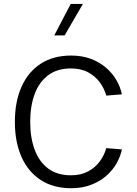

<svg xmlns="http://www.w3.org/2000/svg" viewBox="-20 -969 710 994"><path d="M346.1 -948.7 261.1 -785.9H314.7L409.1 -948.7ZM136.4 -338Q136.4 -420.8 159.8 -483Q183.1 -545.1 230 -579.9Q276.8 -614.7 347.4 -614.7Q399.5 -614.7 436.7 -594.4Q473.9 -574.2 497.2 -542Q520.5 -509.8 530.1 -474.1L610.9 -480.5Q603.7 -517.8 583.1 -553.5Q562.5 -589.3 529.1 -618.3Q495.6 -647.3 450.3 -664.4Q404.9 -681.4 348.4 -681.4Q256.1 -681.4 191 -639.2Q126 -597 91.5 -519.9Q57 -442.8 57 -338Q57 -233.4 91.5 -156.3Q126 -79.2 191 -36.9Q256.1 5.4 348.4 5.4Q404.9 5.4 450.3 -11.7Q495.6 -28.8 529.1 -57.7Q562.5 -86.7 583.1 -122.5Q603.7 -158.3 610.9 -195.6L530.1 -202.1Q520.5 -166.4 497.2 -134.2Q473.9 -102.1 436.7 -81.8Q399.5 -61.5 347.4 -61.5Q276.8 -61.5 230 -96.1Q183.1 -130.7 159.8 -193.2Q136.4 -255.6 136.4 -338Z"/></svg>

Font: Estedad-FD VF
Style: Regular
Weight: 100
Designer: Amin Abedi
Version: Version 7.3